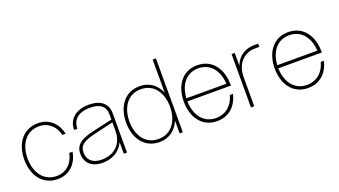

<svg xmlns="http://www.w3.org/2000/svg" viewBox="-61 -1233 3102 1758"><g transform="rotate(-20 1490.0 -354.0)"><path d="M273 12C387 12 464 -69 482 -178H450C433 -86 368 -18 273 -18C141 -18 74 -128 74 -260C74 -392 141 -502 273 -502C364 -502 428 -439 447 -354H479C458 -457 383 -532 273 -532C121 -532 42 -410 42 -260C42 -110 121 12 273 12Z M917 0H948V-384C948 -476 886 -532 766 -532C656 -532 564 -476 564 -360H596C596 -464 676 -502 766 -502C866 -502 917 -464 917 -380V-333L730 -291C596 -261 542 -218 542 -134C542 -51 598 12 708 12C798 12 876 -26 917 -112ZM574 -135C574 -209 624 -237 734 -263L917 -306V-228C917 -86 826 -18 709 -18C618 -18 574 -68 574 -135Z M1492 0V-720H1460V-398C1426 -478 1359 -532 1264 -532C1113 -532 1034 -410 1034 -260C1034 -110 1113 12 1264 12C1360 12 1427 -43 1461 -125V0ZM1066 -260C1066 -392 1133 -502 1264 -502C1395 -502 1462 -392 1462 -260C1462 -128 1395 -18 1264 -18C1133 -18 1066 -128 1066 -260Z M1824 12C1943 12 2018 -64 2044 -173H2013C1989 -82 1923 -18 1824 -18C1698 -18 1631 -123 1628 -251H2052V-260C2052 -410 1973 -532 1824 -532C1675 -532 1596 -410 1596 -260C1596 -110 1675 12 1824 12ZM1629 -281C1635 -403 1702 -502 1824 -502C1946 -502 2013 -403 2019 -281Z M2156 0H2188V-286C2189 -426 2280 -495 2372 -495H2418V-526H2377C2307 -526 2227 -496 2187 -396V-520H2156Z M2710 12C2829 12 2904 -64 2930 -173H2899C2875 -82 2809 -18 2710 -18C2584 -18 2517 -123 2514 -251H2938V-260C2938 -410 2859 -532 2710 -532C2561 -532 2482 -410 2482 -260C2482 -110 2561 12 2710 12ZM2515 -281C2521 -403 2588 -502 2710 -502C2832 -502 2899 -403 2905 -281Z"/></g></svg>

Font: Aspekta 100
Style: Regular
Weight: 100
Designer: Ivo Dolenc
Version: Version 2.000